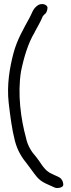

<svg xmlns="http://www.w3.org/2000/svg" viewBox="-20 -694 352 950"><path d="M23 -185C31 -117 39 -54 54 4C67 53 89 87 117 121C133 142 147 163 163 182C186 210 222 220 253 235C268 239 287 234 292 225C294 219 293 213 291 206C283 182 262 179 251 173C240 167 228 163 220 157V156H219C209 150 196 135 187 122C180 111 171 99 160 84C135 56 118 29 109 -10V-11C83 -104 66 -230 84 -341C98 -410 120 -483 151 -533V-534C166 -562 181 -587 192 -614C198 -622 199 -621 206 -628C211 -634 215 -646 215 -656C215 -665 203 -674 188 -674C174 -674 166 -667 161 -663C141 -647 137 -624 125 -604C97 -552 65 -499 47 -432C28 -360 13 -275 23 -185Z"/></svg>

Font: Stray Cat
Style: Bd
Weight: 700
Version: Version 1.0